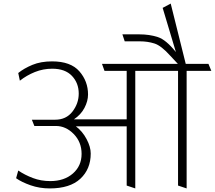

<svg xmlns="http://www.w3.org/2000/svg" viewBox="-20 -1037 1201 1073"><path d="M688 0V-331H404Q441 -303 464 -259.5Q487 -216 487 -179Q487 -92 429 -38Q371 16 258 16Q201 16 151 -1.5Q101 -19 70 -41L82 -84Q119 -59 164 -42Q209 -25 261 -25Q339 -25 387.5 -67.5Q436 -110 436 -177Q436 -243 392 -288Q348 -333 292 -333H172L158 -368H288Q350 -368 385 -413.5Q420 -459 420 -514Q420 -573 382 -613Q344 -653 272 -653Q221 -653 175 -634.5Q129 -616 91 -586L82 -629Q114 -655 161 -674.5Q208 -694 271 -694Q375 -694 423.5 -638.5Q472 -583 472 -509Q472 -472 452 -434Q432 -396 393 -370H688V-641H564L550 -680H974L932 -725Q881 -782 843 -794Q805 -806 762 -806H677L664 -845H759Q815 -845 861.5 -830Q908 -815 963 -746L889 -993L934 -1017L1018 -680H1145L1161 -641H1023V16L975 0V-641H736V16Z"/></svg>

Font: Palanquin Thin
Style: Regular
Weight: 250
Designer: Pria Ravichandran
Version: Version 1.001